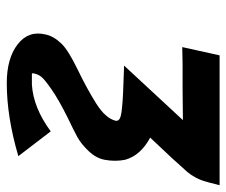

<svg xmlns="http://www.w3.org/2000/svg" viewBox="-72 -440 684 581"><g transform="rotate(90 270.5 -150.0)"><path d="M123 -359 148 -472H541L533 -441Q533 -439 532 -438Q527 -417 518.5 -401Q510 -385 501 -374.5Q492 -364 460 -329L397 -262Q451 -233 464 -186Q470 -156 464 -124Q459 -98 437.5 -75.5Q416 -53 395 -41.5Q374 -30 336 -12Q282 15 251 36.5Q220 58 212.5 68Q205 78 203 89Q201 95 204 96H236Q306 92 378 39L453 137Q334 172 232 172Q157 172 114.5 139Q72 106 85 54Q90 30 113 6Q134 -15 191 -42.5Q248 -70 293.5 -98.5Q339 -127 346 -158Q347 -165 340 -169.5Q333 -174 309 -176.5Q285 -179 259.5 -180Q234 -181 179 -183L344 -361Q329 -361 297.5 -360.5Q266 -360 250 -360H175Q166 -360 149 -359.5Q132 -359 123 -359Z"/></g></svg>

Font: Coval
Style: ExtraBold Italic
Weight: 800
Foundry: Context Ltd
Version: Version 001.000